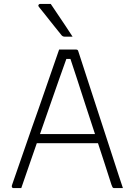

<svg xmlns="http://www.w3.org/2000/svg" viewBox="-20 -964 690 984"><path d="M147 -277H439Q447 -277 455 -277Q463 -277 470 -277L492 -287L498 -257L503 -230H158Q155 -230 152.5 -231.5Q150 -233 148.5 -235.5Q147 -238 147 -241ZM89 0Q79 0 69.5 0Q60 0 49 0Q46 0 43.5 -2Q41 -4 40.5 -7Q40 -10 41 -14Q58 -64 75.5 -113.5Q93 -163 110 -213Q127 -263 144.5 -312.5Q162 -362 179.5 -411.5Q197 -461 214 -511Q231 -561 248.5 -610.5Q266 -660 283 -710Q305 -710 329.5 -710Q354 -710 370 -710Q374 -710 376.5 -708.5Q379 -707 380 -704.5Q381 -702 382 -699Q408 -619 434 -539Q460 -459 486 -379.5Q512 -300 538 -220Q564 -140 590 -60Q595 -45 600 -30Q605 -15 610 0Q599 0 588 0Q577 0 566 0Q562 0 559.5 -1.5Q557 -3 555.5 -7Q554 -11 551 -18Q535 -68 513.5 -134.5Q492 -201 467.5 -275Q443 -349 419 -423Q395 -497 374 -562Q353 -627 337 -674L353 -662H308L324 -673Q307 -626 285.5 -565Q264 -504 239.5 -433.5Q215 -363 189 -288.5Q163 -214 137.5 -140.5Q112 -67 89 0ZM240 -944Q261 -913 279 -886Q297 -859 315 -832.5Q333 -806 352 -776Q346 -776 339.5 -776Q333 -776 326 -776Q319 -776 312 -776Q306 -776 301.5 -778.5Q297 -781 295 -784Q274 -810 260 -827.5Q246 -845 234.5 -859.5Q223 -874 210 -890.5Q197 -907 179 -929Q175 -934 177.5 -939Q180 -944 186 -944Q196 -944 203.5 -944Q211 -944 220 -944Q229 -944 240 -944Z"/></svg>

Font: Recursive Light
Style: Regular
Weight: 300
Version: Version 1.085